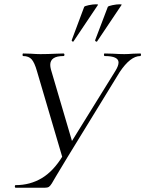

<svg xmlns="http://www.w3.org/2000/svg" viewBox="-20 -874 677 894"><path d="M532 -583Q532 -613 468 -613Q464 -613 464 -619Q464 -625 467 -625L506 -624Q536 -622 559 -622Q576 -622 600 -624L633 -625Q637 -625 636.5 -619Q636 -613 633 -613Q587 -613 537 -538L293 -140L240 -52Q229 -32 221 -19.5Q213 -7 207 -3.5Q201 0 190 0H53Q49 0 49 -6Q49 -12 53 -12Q120 -12 174.5 -44.5Q229 -77 272 -148L518 -545Q532 -568 532 -583ZM88 -613Q85 -613 85 -619Q85 -625 88 -625L124 -624Q150 -622 168 -622Q202 -622 242 -624Q254 -625 275 -625Q280 -625 280 -619Q280 -613 275 -613Q214 -613 214 -572Q214 -563 217 -551L320 -201L274 -129L152 -543Q141 -582 127.5 -597.5Q114 -613 88 -613ZM320 -680Q318 -680 315.5 -682.5Q313 -685 314 -687L372 -842Q374 -846 393.5 -850Q413 -854 427 -854Q439 -854 436 -851L322 -681Q322 -680 320 -680ZM430 -680Q427 -680 424.5 -682.5Q422 -685 423 -687L482 -842Q484 -846 503.5 -850Q523 -854 537 -854Q549 -854 546 -851L432 -681Q432 -680 430 -680Z"/></svg>

Font: Cormorant Garamond
Style: Italic
Weight: 400
Italic angle: -10°
Designer: Christian Thalmann (Catharsis Fonts)
Foundry: Catharsis Fonts
Version: Version 4.000